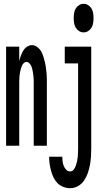

<svg xmlns="http://www.w3.org/2000/svg" viewBox="-20 -765 540 1008"><path d="M12 0V-520H81V-443Q84 -457 89 -471Q94 -485 101.5 -498Q109 -511 121.5 -519.5Q134 -528 148 -528Q162 -528 175 -518.5Q188 -509 195.5 -496Q203 -483 207.5 -468.5Q212 -454 215.5 -439.5Q219 -425 221 -410Q223 -395 224.5 -380Q226 -365 226 -350Q226 -335 226 -320V0H157V-320Q157 -328 157 -336.5Q157 -345 156.5 -353.5Q156 -362 155 -370.5Q154 -379 152.5 -387Q151 -395 149 -403.5Q147 -412 143.5 -419.5Q140 -427 133.5 -433.5Q127 -440 119 -440Q111 -440 104.5 -433.5Q98 -427 95 -419.5Q92 -412 89.5 -403.5Q87 -395 85.5 -387Q84 -379 83 -370.5Q82 -362 81.5 -353.5Q81 -345 81 -336.5Q81 -328 81 -320V0ZM419 -595Q406 -595 395 -602Q384 -609 377.5 -620Q371 -631 369 -644Q367 -657 367 -670Q367 -683 369 -696Q371 -709 377.5 -720Q384 -731 395 -738Q406 -745 419 -745Q432 -745 443 -738Q454 -731 460.5 -720Q467 -709 469 -696Q471 -683 471 -670Q471 -657 469 -644Q467 -631 460.5 -620Q454 -609 443 -602Q432 -595 419 -595ZM348 223Q330 223 312 216Q294 209 281.5 196Q269 183 261 166.5Q253 150 248 131.5Q243 113 240.5 95Q238 77 238 58H307Q307 70 308.5 82Q310 94 314.5 105.5Q319 117 327.5 126Q336 135 348 135Q360 135 367 125.5Q374 116 378 105Q382 94 384.5 83Q387 72 388 60.5Q389 49 389.5 37.5Q390 26 390 15V-432H320V-520H459V15Q459 37 457.5 59Q456 81 452 102Q448 123 441 143.5Q434 164 421.5 182.5Q409 201 389.5 212Q370 223 348 223Z"/></svg>

Font: Iosevka Term Semibold
Style: Regular
Weight: 600
Monospace: yes
Designer: Belleve Invis
Foundry: Belleve Invis
Version: Version 31.4.0